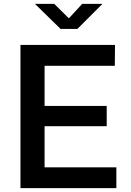

<svg xmlns="http://www.w3.org/2000/svg" viewBox="-20 -975 677 995"><path d="M86 -742V0H583V-108H211V-321H533V-426H211V-634H575L576 -742ZM511 -955H406L337 -880L261 -955H161L294 -825H381Z"/></svg>

Font: Morrison SemiBold
Style: Regular
Weight: 600
Designer: Pablo Impallari, Rodrigo Fuenzalida (Modified by Dan O. Williams)
Version: Version 0.030; ttfautohint (v1.8.1)